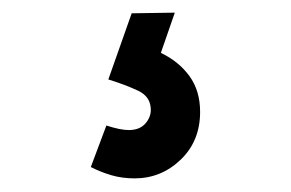

<svg xmlns="http://www.w3.org/2000/svg" viewBox="-20 -34 448 296"><path d="M187.5 241Q168 241 151.2 236Q134.5 231 120 223.5L144 159.5Q165.5 166.5 178.5 166.5Q195 166.5 203.8 156.8Q212.5 147 212.5 135.5Q212.5 115 192.8 105.8Q173 96.5 147 88.5L183 -13.5L249.5 -14.5L228 47.5Q256 61 272.2 83.5Q288.5 106 288.5 138.5Q288.5 183.5 258.5 212.2Q228.5 241 187.5 241Z"/></svg>

Font: Cns Manrope SemBd
Style: Regular
Weight: 600
Designer: Mikhail Sharanda
Foundry: Mikhail Sharanda
Version: Version 4.504